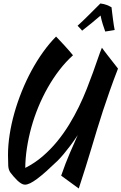

<svg xmlns="http://www.w3.org/2000/svg" viewBox="-20 -972 697 1102"><path d="M331.1 36.1Q356.4 -37.1 380.9 -93.5Q405.3 -149.9 426.3 -196.8Q402.3 -160.6 381.6 -133.3Q360.8 -106 345.2 -87.4Q326.7 -65.4 311 -49.8Q273.9 -14.2 244.9 11.7Q215.8 37.6 193.1 54.4Q170.4 71.3 153.3 79.6Q136.2 87.9 123 87.9Q112.8 87.9 101.3 80.8Q89.8 73.7 78.9 63.2Q67.9 52.7 58.1 41Q48.3 29.3 41 20Q28.8 4.4 27.3 -20.5Q25.9 -45.4 25.9 -82Q25.9 -138.2 35.4 -199.7Q44.9 -261.2 62.5 -323.5Q80.1 -385.7 105 -447.5Q129.9 -509.3 160.6 -566.2Q191.4 -623 227.1 -672.9Q262.7 -722.7 301.8 -762.2Q312 -751.5 325.2 -737.5Q338.4 -723.6 351.8 -709Q365.2 -694.3 377.7 -679.9Q390.1 -665.5 398.9 -654.8Q357.4 -617.2 321 -570.1Q284.7 -522.9 254.4 -469.5Q224.1 -416 200.2 -358.2Q176.3 -300.3 159.9 -241Q143.6 -181.6 134.5 -122.6Q125.5 -63.5 125 -8.3Q179.2 -35.6 224.6 -74.7Q270 -113.8 307.9 -159.9Q345.7 -206.1 376.7 -256.8Q407.7 -307.6 432.9 -359.4Q458 -411.1 477.8 -461.4Q497.6 -511.7 513.7 -556.2Q529.8 -600.6 542.2 -637.2Q554.7 -673.8 564.9 -698.2Q569.8 -690.9 578.1 -680.2Q586.4 -669.4 595.9 -657Q605.5 -644.5 615.5 -631.8Q625.5 -619.1 634 -608.2Q642.6 -597.2 648.9 -589.1Q655.3 -581.1 657.2 -578.1Q630.9 -510.3 609.9 -450.4Q588.9 -390.6 570.8 -335.7Q552.7 -280.8 536.9 -228.3Q521 -175.8 504.9 -121.8Q488.8 -67.9 470.9 -11Q453.1 45.9 432.1 109.9ZM638.2 -799.8Q625.5 -797.4 612.3 -795.4Q599.1 -793.5 584 -791Q577.1 -809.6 569.8 -833Q562.5 -856.4 557.1 -882.8Q532.2 -861.3 507.8 -841.1Q483.4 -820.8 451.2 -795.9Q445.8 -803.7 439.7 -809.3Q433.6 -814.9 425.3 -824.2Q441.9 -839.4 460 -856.7Q478 -874 495.1 -891.1Q512.2 -908.2 527.8 -923.8Q543.5 -939.5 556.2 -952.1Q578.1 -949.2 592.8 -943.4Q607.4 -937.5 620.1 -930.2Q621.6 -916.5 623.8 -898.4Q626 -880.4 628.4 -862.1Q630.9 -843.8 633.3 -827.1Q635.7 -810.5 638.2 -799.8Z"/></svg>

Font: Yesteryear
Style: Regular
Weight: 400
Designer: Astigmatic (AOETI)
Foundry: Astigmatic (AOETI)
Version: Version 1.000